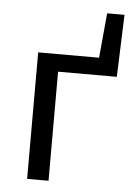

<svg xmlns="http://www.w3.org/2000/svg" viewBox="-50 -697 515 735"><g transform="rotate(5 208.0 -329.0)"><path d="M82 0V-486.1H316L332 -658.1H398.7L390 -419.1H164.3V0Z"/></g></svg>

Font: Source Sans 3 Variable
Style: Regular
Weight: 200
Designer: Paul D. Hunt
Foundry: Adobe Systems Incorporated
Version: Version 3.026